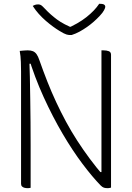

<svg xmlns="http://www.w3.org/2000/svg" viewBox="-20 -973 690 1003"><path d="M140 8Q137 9 133 9.5Q129 10 124 10Q116 10 108 8Q100 6 95 1Q90 -4 90 -13Q90 -86 90 -159.5Q90 -233 90 -306.5Q90 -380 90 -453.5Q90 -527 90 -600Q90 -617 89 -649Q88 -681 83 -707Q92 -708 99 -708.5Q106 -709 112.5 -709.5Q119 -710 125 -710Q141 -710 152 -705.5Q163 -701 171 -690Q179 -679 186 -658Q206 -601 227.5 -546.5Q249 -492 273.5 -439.5Q298 -387 325 -337Q352 -287 383 -239Q414 -191 448.5 -144.5Q483 -98 522 -53L490 -74H527L510 -50Q510 -98 510 -146.5Q510 -195 510 -243.5Q510 -292 510 -341Q510 -390 510 -439Q510 -488 510 -537Q510 -581 510 -624Q510 -667 510 -710Q512 -710 515 -710Q518 -710 520 -710Q537 -710 548.5 -705.5Q560 -701 560 -687Q560 -615 560 -543Q560 -471 560 -399Q560 -327 560 -255Q560 -183 560 -111Q560 -81 560 -51.5Q560 -22 560 7Q557 8 554.5 8.5Q552 9 549 9.5Q546 10 543 10Q531 10 523 7.5Q515 5 506 -4Q463 -48 411 -117Q359 -186 307 -274.5Q255 -363 208 -466Q161 -569 127 -681L152 -640H121L133 -671Q135 -626 136 -571.5Q137 -517 138 -457Q139 -397 139.5 -334.5Q140 -272 140 -212Q140 -152 140 -98Q140 -72 140 -45Q140 -18 140 8ZM354 -790Q352 -790 350.5 -790Q349 -790 347.5 -790Q346 -790 345 -790Q338 -790 327 -793Q316 -796 290 -812Q275 -821 256.5 -834.5Q238 -848 219 -864.5Q200 -881 182.5 -900.5Q165 -920 151 -942Q158 -946 164.5 -948Q171 -950 180 -950Q189 -950 195.5 -945.5Q202 -941 215 -927Q243 -897 278 -871Q313 -845 372 -822L314 -833Q330 -833 346.5 -833Q363 -833 380 -833L322 -821Q388 -849 431.5 -883.5Q475 -918 498 -953H504Q514 -953 519.5 -951Q525 -949 527.5 -945.5Q530 -942 530 -937Q530 -932 523.5 -919.5Q517 -907 501 -890Q486 -874 469.5 -859.5Q453 -845 434.5 -832Q416 -819 396 -808Q376 -797 354 -790Z"/></svg>

Font: Recursive Casual Light
Style: Regular
Weight: 300
Version: Version 1.047